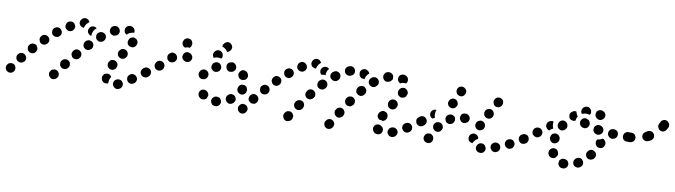

<svg xmlns="http://www.w3.org/2000/svg" viewBox="-50 -573 3157 898"><g transform="rotate(10 1528.5 -124.0)"><path d="M22 16Q23 11 22 7Q21 3 19 -1Q16 -5 13 -7Q5 -12 -4 -10Q-13 -9 -18 -1L-19 0Q-24 7 -22 17Q-20 26 -12 31Q-5 36 5 34Q14 32 19 24Q22 20 22 16ZM227 11Q228 7 227 3Q227 -2 224 -6Q222 -10 218 -12Q211 -18 202 -16Q192 -15 187 -8L186 -6Q183 -3 182 1Q181 6 182 10Q182 15 185 18Q187 22 191 25Q198 31 207 29Q216 28 222 20L223 19Q226 16 227 11ZM529 8Q532 -1 529 -9Q527 -13 524 -16Q521 -20 517 -21Q512 -23 508 -23Q503 -23 499 -21H498Q489 -17 486 -8Q482 0 486 9Q488 13 491 16Q494 19 498 21Q502 23 507 23Q511 23 516 21L517 20Q525 17 529 8ZM438 2Q431 -3 429 -12Q429 -13 429 -15Q428 -19 429 -23Q430 -28 433 -31Q435 -35 439 -37Q443 -39 448 -40Q455 -41 461 -38Q468 -34 471 -28Q467 -23 465 -17Q462 -8 462 1Q462 2 462 3Q460 4 459 5Q457 5 455 6Q446 7 438 2ZM588 -24Q590 -28 591 -32Q592 -36 591 -41Q590 -45 587 -49Q582 -56 573 -58Q564 -60 556 -55L555 -54Q551 -51 549 -48Q546 -44 545 -39Q545 -35 546 -31Q546 -26 549 -23Q554 -15 563 -13Q573 -11 580 -17L581 -18Q585 -20 588 -24ZM64 -46Q62 -55 55 -61Q48 -67 39 -66Q29 -65 24 -58L23 -57Q17 -50 18 -41Q19 -31 27 -25Q34 -20 43 -21Q53 -22 58 -29H59Q65 -37 64 -46ZM270 -44Q271 -48 270 -53Q270 -57 268 -61Q265 -65 262 -68Q258 -70 254 -72Q250 -73 245 -72Q241 -72 237 -70Q233 -68 230 -64L229 -63Q227 -59 225 -55Q224 -51 225 -46Q225 -42 227 -38Q230 -34 233 -31Q237 -28 241 -27Q245 -26 250 -27Q254 -27 258 -29Q262 -31 265 -35L266 -36Q268 -40 270 -44ZM645 -65Q648 -68 649 -73Q649 -77 648 -82Q647 -86 645 -90Q640 -97 630 -99Q621 -100 614 -95L612 -94Q609 -92 606 -88Q604 -84 603 -80Q602 -75 603 -71Q604 -67 607 -63Q612 -55 621 -54Q631 -52 638 -57L639 -58Q643 -61 645 -65ZM445 -78Q448 -69 456 -64Q460 -62 465 -62Q469 -61 473 -62Q478 -64 481 -67Q485 -69 487 -73V-75Q492 -83 489 -92Q486 -101 478 -105Q474 -107 470 -108Q465 -108 461 -107Q457 -106 453 -103Q450 -100 448 -96L447 -95Q443 -87 445 -78ZM108 -97Q107 -106 101 -113Q94 -119 84 -118Q75 -118 69 -111L68 -110Q62 -103 63 -94Q63 -85 70 -79Q77 -72 86 -73Q96 -73 102 -80V-81Q108 -88 108 -97ZM314 -97Q316 -102 315 -106Q315 -111 313 -115Q311 -118 308 -121Q300 -128 291 -127Q282 -126 276 -119L275 -118Q272 -115 271 -110Q269 -106 269 -102Q270 -97 272 -93Q274 -89 277 -86Q284 -80 294 -81Q303 -81 309 -89L310 -90Q313 -93 314 -97ZM483 -138Q485 -129 493 -124Q501 -119 510 -121Q519 -123 524 -131L525 -132Q530 -140 528 -149Q526 -158 518 -163Q510 -168 501 -166Q492 -164 487 -156L486 -155Q481 -147 483 -138ZM156 -145Q156 -154 149 -161Q143 -167 133 -168Q124 -168 117 -161Q114 -158 112 -154Q110 -150 110 -145Q110 -141 112 -137Q113 -132 116 -129Q123 -122 132 -122Q142 -122 148 -129H149Q155 -135 156 -145ZM363 -157Q363 -166 356 -173Q353 -176 349 -177Q345 -179 340 -179Q336 -179 332 -177Q327 -175 324 -172L323 -171Q317 -164 317 -155Q317 -146 324 -139Q327 -136 331 -134Q335 -133 340 -133Q344 -133 348 -135Q352 -136 355 -140L357 -141Q363 -147 363 -157ZM207 -188Q208 -197 202 -204Q197 -212 187 -213Q178 -214 171 -208H170Q163 -202 162 -193Q161 -183 166 -176Q172 -169 181 -168Q191 -167 198 -172V-173Q206 -178 207 -188ZM414 -202Q415 -212 409 -219Q406 -222 402 -224Q398 -226 394 -227Q390 -227 385 -226Q381 -225 378 -222L376 -221Q369 -215 368 -206Q368 -196 373 -189Q376 -186 380 -184Q384 -181 389 -181Q393 -181 397 -182Q402 -183 405 -186L406 -187Q413 -193 414 -202ZM519 -197Q522 -188 530 -184Q534 -182 539 -182Q543 -181 547 -182Q552 -184 555 -187Q559 -189 561 -193V-195Q566 -203 563 -212Q560 -221 552 -225Q548 -227 544 -228Q539 -228 535 -227Q531 -225 527 -223Q524 -220 522 -216L521 -214Q517 -206 519 -197ZM343 -202Q342 -202 342 -202Q340 -202 339 -203Q333 -206 329 -212Q326 -218 326 -225V-226Q327 -230 329 -234Q331 -238 334 -241Q338 -244 342 -245Q346 -247 351 -246Q355 -246 358 -244Q362 -243 364 -240Q364 -240 363 -239L362 -238Q355 -233 351 -225Q347 -217 346 -208Q346 -204 346 -201Q345 -201 343 -201Q343 -201 343 -202ZM263 -222Q266 -231 261 -239Q257 -247 248 -250Q239 -252 231 -248H230Q222 -243 220 -234Q217 -225 221 -217Q226 -209 235 -206Q244 -204 252 -208Q261 -213 263 -222ZM472 -236Q475 -245 471 -253Q466 -262 458 -265Q449 -268 440 -264L439 -263Q431 -259 428 -250Q425 -241 429 -233Q431 -229 434 -226Q438 -223 442 -222Q446 -220 450 -220Q455 -221 459 -223H460Q469 -227 472 -236ZM286 -241Q283 -245 282 -249Q280 -258 285 -266Q290 -274 299 -277Q308 -279 315 -275Q323 -271 326 -262Q323 -261 320 -258Q313 -252 309 -244Q306 -238 305 -232Q301 -232 298 -233Q295 -234 292 -236Q289 -238 286 -241ZM504 -274Q511 -279 521 -278H522Q531 -276 537 -269Q542 -261 541 -252Q541 -251 541 -251Q541 -251 541 -250Q534 -250 528 -248Q520 -246 512 -240Q510 -237 508 -235Q501 -238 497 -245Q494 -252 495 -259Q496 -268 504 -274Z M991 14Q997 7 997 -2Q996 -7 994 -11Q992 -15 989 -18Q985 -21 981 -22Q977 -23 972 -23H971Q962 -22 956 -15Q950 -8 950 1Q951 6 953 10Q955 14 958 17Q962 20 966 21Q970 22 975 22H976Q985 21 991 14ZM917 0Q913 1 908 1Q904 1 900 -1Q896 -3 893 -7Q892 -7 892 -8Q886 -15 887 -25Q888 -34 895 -40Q898 -43 903 -44Q907 -45 911 -45Q916 -44 920 -42Q924 -40 926 -37Q927 -37 927 -36Q930 -33 931 -29Q933 -25 933 -21Q931 -17 930 -13Q929 -11 929 -9Q928 -7 927 -6Q926 -5 925 -4Q921 -1 917 0ZM1058 -12Q1061 -15 1062 -20Q1063 -24 1062 -28Q1061 -33 1058 -37Q1053 -44 1044 -46Q1035 -48 1027 -43L1026 -42Q1022 -39 1020 -36Q1017 -32 1016 -27Q1016 -23 1016 -19Q1017 -14 1020 -11Q1025 -3 1034 -1Q1043 1 1051 -5H1052Q1056 -8 1058 -12ZM1107 -77Q1107 -81 1105 -85Q1104 -89 1101 -93Q1097 -96 1093 -98Q1092 -98 1091 -98Q1090 -99 1088 -99Q1088 -99 1087 -99Q1082 -98 1076 -98Q1072 -96 1069 -93Q1066 -90 1064 -86Q1064 -85 1064 -85Q1062 -81 1062 -76Q1061 -72 1063 -68Q1065 -63 1068 -60Q1071 -57 1075 -55Q1083 -51 1092 -54Q1101 -58 1105 -66Q1105 -67 1105 -68Q1107 -72 1107 -77ZM650 -74Q652 -83 647 -91Q644 -94 640 -97Q637 -99 632 -100Q628 -101 623 -100Q619 -99 615 -96H614Q607 -90 605 -81Q603 -72 608 -64Q611 -61 615 -58Q619 -56 623 -55Q627 -54 632 -55Q636 -56 640 -58L641 -59Q649 -65 650 -74ZM872 -107Q875 -98 883 -94Q887 -92 892 -92Q896 -92 901 -93Q905 -94 908 -97Q912 -100 914 -104Q914 -104 914 -105Q919 -113 916 -122Q913 -131 905 -135Q897 -140 888 -137Q879 -134 874 -126Q874 -125 874 -125Q869 -116 872 -107ZM707 -117Q708 -126 702 -134Q696 -141 687 -142Q678 -143 670 -137L669 -136Q666 -133 664 -129Q662 -125 661 -121Q661 -117 662 -112Q663 -108 666 -104Q672 -97 681 -96Q690 -95 698 -101L699 -102Q706 -108 707 -117ZM1089 -163Q1085 -165 1080 -166Q1076 -167 1072 -166Q1067 -165 1064 -162Q1063 -161 1062 -160Q1061 -159 1060 -158Q1059 -157 1058 -155Q1057 -151 1054 -147Q1054 -143 1055 -138Q1056 -134 1058 -131Q1059 -130 1059 -130Q1061 -126 1065 -124Q1069 -121 1073 -121Q1078 -120 1082 -121Q1086 -122 1090 -124Q1098 -129 1100 -139Q1101 -148 1096 -155Q1096 -156 1095 -157Q1092 -161 1089 -163ZM926 -167Q922 -159 925 -150Q929 -142 937 -138Q946 -134 955 -138H956Q965 -142 968 -150Q972 -159 968 -167Q965 -176 956 -180Q948 -183 939 -180L938 -179Q929 -176 926 -167ZM759 -168Q758 -177 752 -184Q748 -187 744 -188Q740 -190 736 -190Q731 -190 727 -188Q723 -186 720 -183L719 -182Q712 -175 713 -166Q713 -156 720 -150Q723 -147 727 -145Q731 -144 736 -144Q740 -144 744 -146Q749 -147 752 -151L753 -152Q759 -158 759 -168ZM999 -187Q992 -180 993 -171Q993 -162 999 -155Q1006 -148 1015 -148L1017 -149Q1026 -149 1032 -155Q1039 -162 1039 -171Q1039 -180 1032 -187Q1026 -194 1016 -194L1015 -193Q1006 -193 999 -187ZM811 -159Q820 -161 825 -169Q830 -177 828 -186Q825 -195 817 -200Q817 -200 817 -200Q809 -205 800 -204Q791 -202 786 -194Q781 -186 782 -177Q784 -168 792 -163Q793 -162 794 -162Q802 -157 811 -159ZM947 -204Q955 -204 962 -202H963Q966 -206 967 -210Q968 -214 967 -219Q966 -223 964 -227Q962 -231 958 -234Q950 -239 941 -238Q932 -236 927 -229L926 -228Q923 -224 922 -220Q921 -215 922 -211Q922 -208 924 -205Q925 -202 927 -199Q928 -200 930 -200L931 -201Q939 -204 947 -204ZM773 -252 774 -253Q775 -257 778 -261Q781 -264 785 -266Q789 -268 794 -268Q798 -268 803 -267Q811 -264 815 -255Q819 -247 816 -238V-237Q815 -234 813 -231Q811 -228 808 -226Q802 -227 796 -226Q791 -225 787 -223Q778 -226 774 -234Q770 -243 773 -252ZM964 -274 965 -275Q971 -282 980 -283Q989 -284 996 -277Q1003 -271 1004 -262Q1004 -253 998 -246L997 -245Q995 -242 991 -240Q988 -238 984 -237Q983 -238 983 -239Q978 -247 971 -252Q965 -256 958 -258Q958 -263 959 -267Q961 -271 964 -274Z M1536 14Q1537 10 1536 6Q1535 1 1532 -2Q1529 -6 1526 -8Q1518 -13 1509 -11Q1500 -9 1495 -1L1494 1Q1491 4 1490 9Q1490 13 1491 18Q1492 22 1494 26Q1497 29 1501 32Q1509 37 1518 34Q1527 32 1532 24L1533 23Q1535 19 1536 14ZM1125 8Q1123 -1 1116 -6Q1112 -9 1108 -10Q1103 -11 1099 -11Q1094 -10 1091 -8Q1087 -5 1084 -2V-1Q1078 6 1080 15Q1081 25 1089 30Q1092 33 1097 34Q1101 35 1105 34Q1110 34 1114 31Q1117 29 1120 25Q1126 17 1125 8ZM1340 13Q1341 8 1341 4Q1340 -1 1337 -4Q1335 -8 1331 -11Q1324 -16 1314 -14Q1305 -13 1300 -5L1298 -3Q1296 1 1295 5Q1294 10 1295 14Q1296 18 1298 22Q1301 26 1304 29Q1312 34 1321 32Q1330 30 1336 23L1337 21Q1340 17 1340 13ZM1832 8Q1837 0 1834 -9Q1833 -13 1830 -17Q1827 -20 1823 -22Q1819 -24 1815 -25Q1810 -25 1806 -24L1804 -23Q1795 -21 1791 -12Q1786 -4 1789 5Q1790 9 1793 12Q1796 16 1800 18Q1804 20 1808 21Q1813 21 1817 20L1819 19Q1828 16 1832 8ZM1737 19Q1741 20 1746 20Q1750 19 1754 17Q1758 15 1761 11Q1766 4 1765 -6Q1764 -15 1756 -20Q1749 -27 1740 -26Q1731 -26 1724 -19Q1721 -16 1720 -12Q1718 -7 1718 -3Q1719 2 1721 6Q1722 10 1726 13Q1727 14 1729 16Q1733 18 1737 19ZM1895 -22Q1897 -26 1898 -30Q1899 -35 1898 -39Q1898 -44 1895 -47Q1890 -55 1881 -57Q1872 -59 1864 -54L1862 -53Q1858 -50 1856 -47Q1853 -43 1852 -39Q1852 -34 1852 -30Q1853 -25 1856 -22Q1861 -14 1870 -12Q1879 -10 1887 -15L1888 -16Q1892 -19 1895 -22ZM1167 -45Q1166 -54 1158 -60Q1151 -66 1142 -65Q1133 -64 1127 -57L1126 -56Q1121 -49 1121 -40Q1122 -30 1130 -25Q1133 -22 1137 -21Q1142 -19 1146 -20Q1151 -20 1155 -22Q1159 -24 1161 -28H1162Q1167 -35 1167 -45ZM1574 -46Q1575 -51 1574 -55Q1573 -60 1570 -63Q1568 -67 1564 -69Q1556 -74 1547 -72Q1538 -70 1533 -62L1532 -60Q1529 -57 1528 -52Q1528 -48 1529 -43Q1530 -39 1532 -35Q1535 -32 1539 -29Q1546 -24 1556 -26Q1565 -29 1570 -36L1571 -38Q1573 -42 1574 -46ZM1382 -56Q1380 -65 1373 -71Q1369 -73 1364 -74Q1360 -75 1356 -74Q1351 -73 1348 -71Q1344 -69 1341 -65L1340 -63Q1337 -59 1336 -55Q1335 -51 1336 -46Q1337 -42 1339 -38Q1342 -34 1345 -32Q1353 -26 1362 -28Q1371 -29 1377 -37L1378 -39Q1383 -47 1382 -56ZM1733 -79 1734 -81Q1736 -85 1740 -87Q1743 -90 1747 -91Q1752 -93 1756 -92Q1761 -91 1765 -89Q1773 -84 1775 -75Q1777 -66 1773 -58L1772 -57Q1770 -53 1766 -50Q1762 -47 1758 -46Q1758 -46 1758 -46Q1757 -46 1757 -46Q1749 -49 1740 -49Q1733 -54 1730 -62Q1728 -71 1733 -79ZM1954 -64Q1957 -68 1958 -72Q1958 -76 1957 -81Q1956 -85 1954 -89Q1948 -96 1939 -98Q1930 -100 1922 -94L1921 -93Q1917 -90 1915 -87Q1912 -83 1911 -78Q1911 -74 1912 -70Q1913 -65 1915 -62Q1921 -54 1930 -52Q1939 -51 1947 -56L1948 -57Q1952 -60 1954 -64ZM1211 -96Q1210 -105 1204 -111Q1197 -117 1187 -117Q1178 -116 1172 -109H1171Q1165 -102 1166 -93Q1166 -84 1173 -77Q1180 -71 1189 -72Q1199 -72 1205 -79Q1211 -86 1211 -96ZM1425 -104Q1426 -109 1425 -113Q1425 -118 1423 -121Q1420 -125 1417 -128Q1409 -134 1400 -133Q1391 -132 1385 -124L1384 -122Q1378 -115 1379 -106Q1380 -97 1387 -91Q1391 -88 1395 -87Q1399 -86 1404 -86Q1408 -87 1412 -89Q1416 -91 1419 -95L1421 -97Q1423 -100 1425 -104ZM1613 -106Q1614 -110 1613 -114Q1613 -119 1610 -122Q1608 -126 1604 -129Q1596 -134 1587 -132Q1578 -131 1573 -123L1571 -121Q1569 -118 1568 -113Q1567 -109 1568 -104Q1569 -100 1571 -96Q1573 -93 1577 -90Q1581 -87 1585 -87Q1590 -86 1594 -86Q1598 -87 1602 -90Q1606 -92 1608 -96L1610 -97Q1612 -101 1613 -106ZM1767 -133Q1767 -128 1768 -124Q1769 -120 1771 -116Q1774 -112 1778 -110Q1786 -105 1795 -107Q1804 -109 1809 -117L1810 -119Q1812 -123 1813 -128Q1814 -132 1813 -136Q1811 -141 1809 -144Q1806 -148 1802 -150Q1794 -155 1785 -153Q1776 -151 1771 -143L1770 -141Q1768 -137 1767 -133ZM1258 -144Q1258 -153 1252 -160Q1245 -166 1236 -167Q1226 -167 1220 -160Q1213 -153 1213 -144Q1213 -135 1219 -128Q1226 -121 1235 -121Q1244 -121 1251 -128Q1258 -135 1258 -144ZM1473 -166Q1472 -176 1466 -182Q1462 -185 1458 -187Q1454 -188 1450 -188Q1445 -188 1441 -186Q1437 -184 1434 -181L1432 -179Q1426 -172 1426 -163Q1426 -154 1433 -147Q1436 -144 1440 -143Q1445 -141 1449 -141Q1454 -141 1458 -143Q1462 -145 1465 -148L1467 -150Q1473 -157 1473 -166ZM1656 -161Q1657 -165 1657 -169Q1657 -174 1655 -178Q1652 -182 1649 -185Q1642 -191 1633 -190Q1623 -189 1617 -182L1616 -180Q1613 -177 1612 -173Q1610 -168 1611 -164Q1611 -159 1613 -155Q1615 -152 1619 -149Q1626 -143 1635 -143Q1644 -144 1650 -151L1652 -153Q1655 -156 1656 -161ZM1309 -188Q1310 -197 1304 -204Q1298 -212 1288 -212Q1279 -213 1272 -207Q1264 -201 1264 -192Q1263 -183 1269 -175Q1274 -168 1284 -167Q1293 -166 1300 -172L1301 -173Q1308 -179 1309 -188ZM1804 -193Q1803 -188 1805 -184Q1806 -180 1809 -176Q1812 -173 1816 -171Q1824 -167 1833 -170Q1842 -172 1846 -181L1847 -183Q1849 -187 1850 -191Q1850 -195 1849 -200Q1847 -204 1844 -207Q1841 -211 1837 -213Q1829 -217 1820 -214Q1811 -211 1807 -203L1806 -201Q1804 -197 1804 -193ZM1526 -212Q1527 -221 1522 -228Q1519 -232 1515 -234Q1511 -236 1507 -237Q1502 -238 1498 -236Q1494 -235 1490 -232L1488 -231Q1481 -225 1479 -216Q1478 -207 1484 -199Q1487 -196 1491 -194Q1494 -191 1499 -191Q1503 -190 1508 -191Q1512 -192 1516 -195L1518 -197Q1525 -202 1526 -212ZM1708 -216Q1709 -225 1703 -232Q1700 -236 1696 -238Q1692 -240 1688 -241Q1683 -241 1679 -240Q1674 -239 1671 -236L1669 -234Q1662 -228 1661 -219Q1660 -210 1666 -203Q1669 -199 1673 -197Q1677 -195 1681 -194Q1686 -194 1690 -195Q1694 -197 1698 -199L1699 -201Q1707 -207 1708 -216ZM1364 -224Q1366 -233 1361 -241Q1356 -249 1347 -252Q1338 -254 1330 -249Q1322 -244 1320 -235Q1317 -226 1322 -218Q1327 -210 1336 -208Q1345 -205 1353 -210Q1361 -215 1364 -224ZM1437 -209Q1433 -212 1431 -217Q1429 -222 1429 -227V-228Q1430 -237 1437 -243Q1444 -249 1453 -249Q1457 -248 1461 -247Q1465 -245 1468 -242Q1465 -239 1463 -236Q1458 -228 1457 -219Q1457 -214 1457 -210Q1453 -211 1449 -211Q1443 -210 1437 -209ZM1629 -225Q1628 -225 1626 -225Q1624 -226 1622 -227Q1620 -229 1618 -231Q1618 -231 1618 -231Q1612 -238 1612 -247Q1611 -256 1618 -263Q1621 -266 1625 -268Q1629 -270 1634 -270Q1638 -270 1643 -268Q1647 -266 1650 -263Q1652 -262 1653 -260Q1654 -258 1655 -257Q1656 -255 1657 -253L1655 -252Q1648 -246 1644 -239Q1640 -231 1639 -223Q1639 -223 1639 -223Q1638 -223 1638 -223Q1634 -224 1629 -225ZM1574 -229 1572 -228Q1563 -225 1555 -229Q1546 -233 1543 -242Q1542 -246 1542 -250Q1542 -255 1544 -259Q1546 -263 1550 -266Q1553 -269 1557 -270L1560 -271Q1568 -274 1577 -270Q1585 -266 1588 -257Q1589 -256 1589 -255Q1589 -254 1589 -253Q1589 -250 1589 -247Q1589 -246 1589 -245Q1588 -240 1584 -235Q1580 -231 1574 -229ZM1762 -236Q1765 -239 1768 -243Q1770 -247 1770 -251Q1770 -256 1769 -260Q1766 -269 1758 -273Q1750 -277 1741 -275L1739 -274Q1734 -273 1731 -270Q1728 -267 1726 -263Q1723 -259 1723 -254Q1723 -250 1724 -246Q1727 -237 1735 -232Q1743 -228 1752 -231L1754 -232Q1759 -233 1762 -236ZM1386 -268Q1391 -276 1400 -277L1401 -278Q1409 -279 1416 -275Q1423 -271 1426 -263Q1424 -262 1422 -260Q1415 -254 1411 -245Q1408 -239 1407 -233Q1399 -232 1391 -237Q1384 -242 1382 -251Q1381 -260 1386 -268ZM1800 -270Q1803 -273 1808 -275Q1812 -276 1816 -276Q1821 -276 1825 -274Q1826 -274 1828 -273Q1836 -269 1839 -260Q1842 -252 1838 -243Q1837 -242 1836 -240Q1835 -239 1834 -237Q1833 -238 1832 -238Q1822 -239 1813 -236Q1810 -235 1807 -233Q1798 -237 1795 -245Q1792 -254 1795 -263Q1797 -267 1800 -270Z M2248 15Q2254 8 2254 -2Q2253 -6 2251 -10Q2249 -14 2246 -17Q2243 -20 2238 -22Q2234 -23 2230 -23H2229Q2220 -22 2214 -15Q2208 -8 2208 1Q2208 6 2210 10Q2212 14 2216 17Q2219 20 2223 21Q2228 22 2232 22H2233Q2242 22 2248 15ZM2004 -2Q2005 -7 2003 -11Q2002 -15 1999 -18Q1996 -22 1992 -24Q1988 -26 1983 -26Q1979 -26 1975 -25Q1971 -23 1967 -21Q1964 -18 1962 -14V-13Q1957 -5 1960 4Q1963 13 1972 17Q1976 19 1980 19Q1985 20 1989 18Q1993 17 1997 14Q2000 11 2002 7V6Q2004 2 2004 -2ZM2318 -6Q2322 -15 2319 -23Q2318 -28 2315 -31Q2312 -34 2308 -36Q2304 -38 2299 -38Q2295 -39 2290 -37Q2281 -34 2277 -25Q2273 -17 2276 -8Q2278 -4 2281 -1Q2284 3 2288 5Q2292 6 2296 7Q2301 7 2305 5Q2314 2 2318 -6ZM2178 -19Q2174 -21 2171 -24Q2169 -28 2167 -32Q2166 -36 2166 -41Q2167 -50 2174 -56Q2181 -62 2191 -62Q2195 -61 2199 -59Q2203 -57 2206 -54Q2208 -51 2210 -48Q2211 -44 2211 -41Q2203 -37 2197 -30Q2191 -24 2188 -16Q2188 -16 2188 -16Q2187 -16 2187 -16Q2182 -17 2178 -19ZM2382 -36Q2385 -45 2381 -53Q2379 -57 2376 -60Q2373 -63 2368 -64Q2364 -66 2360 -65Q2355 -65 2351 -63Q2342 -59 2339 -50Q2336 -41 2340 -33Q2342 -29 2346 -26Q2349 -23 2353 -21Q2358 -20 2362 -20Q2367 -21 2371 -23Q2379 -27 2382 -36ZM2039 -66Q2037 -76 2030 -81Q2022 -87 2013 -85Q2004 -84 1998 -77V-76Q1992 -69 1994 -59Q1995 -50 2003 -45Q2006 -42 2010 -41Q2015 -40 2019 -40Q2024 -41 2028 -43Q2031 -46 2034 -49V-50Q2040 -57 2039 -66ZM2443 -73Q2445 -82 2439 -90Q2437 -94 2433 -96Q2429 -98 2425 -99Q2420 -100 2416 -99Q2412 -98 2408 -95H2407Q2400 -90 2398 -80Q2397 -71 2402 -64Q2405 -60 2408 -58Q2412 -55 2417 -54Q2421 -54 2425 -55Q2430 -56 2433 -58L2434 -59Q2441 -64 2443 -73ZM1956 -65Q1959 -69 1960 -73Q1960 -78 1960 -82Q1959 -87 1956 -90Q1951 -98 1941 -100Q1932 -101 1925 -96L1924 -95Q1917 -90 1915 -81Q1913 -72 1919 -64Q1924 -57 1933 -55Q1942 -53 1950 -59Q1954 -61 1956 -65ZM2188 -96Q2192 -87 2200 -83Q2209 -79 2217 -83Q2226 -86 2230 -94V-95Q2234 -104 2231 -112Q2227 -121 2219 -125Q2210 -129 2202 -125Q2193 -122 2189 -114V-113Q2185 -105 2188 -96ZM2078 -89H2077Q2069 -84 2060 -87Q2051 -89 2047 -98Q2045 -102 2044 -106Q2044 -110 2045 -115Q2046 -119 2049 -123Q2052 -126 2056 -128Q2064 -133 2073 -130Q2082 -128 2087 -120Q2087 -119 2088 -118Q2088 -117 2088 -116Q2089 -114 2089 -113Q2090 -106 2087 -99Q2084 -93 2078 -89ZM1984 -97Q1981 -98 1979 -100Q1977 -101 1975 -104Q1969 -111 1970 -120Q1971 -129 1978 -135L1979 -136Q1982 -139 1987 -140Q1992 -141 1996 -140Q1992 -132 1992 -124Q1991 -114 1994 -106Q1995 -104 1995 -103Q1994 -102 1993 -102Q1993 -102 1993 -101Q1988 -100 1984 -97ZM2133 -102Q2142 -103 2149 -109Q2156 -116 2156 -125Q2156 -134 2149 -141Q2142 -147 2133 -147H2132Q2128 -147 2124 -146Q2120 -144 2116 -141Q2113 -138 2112 -134Q2110 -129 2110 -125Q2110 -116 2117 -109Q2123 -102 2132 -102ZM2218 -168Q2218 -163 2219 -159Q2220 -154 2223 -151Q2226 -147 2230 -145Q2238 -141 2247 -143Q2256 -146 2260 -154L2261 -155Q2263 -159 2263 -163Q2264 -168 2262 -172Q2261 -176 2258 -180Q2256 -183 2252 -185Q2244 -190 2235 -187Q2226 -185 2221 -176Q2219 -172 2218 -168ZM2043 -184Q2043 -180 2045 -175Q2046 -171 2049 -168Q2052 -165 2056 -163Q2065 -159 2074 -162Q2082 -165 2086 -174H2087Q2091 -183 2087 -191Q2084 -200 2076 -204Q2067 -208 2059 -205Q2050 -202 2046 -193Q2044 -189 2043 -184ZM2253 -219Q2255 -210 2263 -205Q2271 -201 2280 -203Q2289 -206 2294 -214V-215Q2299 -223 2296 -232Q2294 -241 2286 -245Q2277 -250 2268 -247Q2260 -245 2255 -236Q2250 -228 2253 -219ZM2074 -238Q2077 -229 2086 -225Q2094 -221 2103 -224Q2112 -227 2115 -236H2116Q2120 -245 2117 -254Q2113 -262 2105 -266Q2096 -270 2088 -267Q2079 -264 2075 -256V-255Q2071 -247 2074 -238Z M2638 22Q2646 16 2647 7Q2648 -2 2642 -10Q2636 -17 2627 -18Q2627 -18 2626 -18Q2622 -19 2617 -18Q2613 -17 2609 -14Q2606 -12 2603 -8Q2601 -4 2601 1Q2599 10 2605 17Q2610 25 2620 26Q2621 26 2622 26Q2631 28 2638 22ZM2710 1Q2713 -3 2714 -7Q2715 -11 2714 -16Q2714 -20 2711 -24Q2707 -32 2698 -35Q2689 -37 2681 -32L2679 -31Q2675 -29 2673 -25Q2670 -22 2669 -18Q2668 -13 2668 -9Q2669 -4 2671 0Q2676 8 2685 10Q2694 12 2702 8L2703 7Q2707 4 2710 1ZM2571 -13Q2566 -12 2562 -14Q2558 -15 2554 -18Q2551 -21 2549 -25Q2548 -26 2548 -27Q2546 -31 2546 -36Q2546 -40 2547 -44Q2549 -48 2552 -52Q2555 -55 2559 -57Q2567 -61 2576 -58Q2585 -55 2589 -46Q2589 -46 2589 -45Q2591 -41 2592 -36Q2592 -31 2590 -27Q2586 -23 2584 -19Q2584 -18 2583 -18Q2582 -17 2581 -16Q2580 -15 2579 -15Q2575 -13 2571 -13ZM2767 -62Q2766 -72 2758 -77Q2755 -80 2751 -81Q2746 -83 2742 -82Q2737 -82 2733 -79Q2730 -77 2727 -74L2726 -72Q2720 -65 2721 -56Q2722 -47 2729 -41Q2733 -38 2737 -37Q2741 -36 2746 -36Q2750 -37 2754 -39Q2758 -41 2761 -44L2762 -46Q2768 -53 2767 -62ZM2441 -66Q2444 -70 2444 -74Q2445 -78 2444 -83Q2443 -87 2441 -91Q2438 -94 2435 -97Q2431 -99 2426 -100Q2422 -101 2418 -100Q2413 -99 2410 -96L2408 -95Q2404 -93 2402 -89Q2400 -85 2399 -81Q2398 -77 2399 -72Q2400 -68 2403 -64Q2408 -57 2417 -55Q2426 -53 2434 -59H2435Q2439 -62 2441 -66ZM2542 -100Q2543 -95 2545 -92Q2548 -88 2551 -86Q2555 -83 2560 -82Q2569 -81 2576 -86Q2584 -91 2586 -100V-102Q2587 -106 2586 -111Q2585 -115 2582 -119Q2580 -123 2576 -125Q2572 -127 2568 -128Q2564 -129 2559 -128Q2555 -127 2551 -125Q2547 -122 2545 -118Q2543 -115 2542 -110V-109Q2541 -104 2542 -100ZM2499 -107Q2501 -111 2502 -116Q2503 -120 2502 -124Q2501 -129 2498 -132Q2493 -140 2483 -141Q2474 -143 2467 -138L2465 -137Q2458 -131 2456 -122Q2455 -113 2460 -105Q2463 -102 2467 -99Q2471 -97 2475 -96Q2479 -95 2484 -96Q2488 -97 2492 -100L2493 -101Q2497 -104 2499 -107ZM2799 -113 2800 -114Q2803 -123 2799 -131Q2795 -139 2786 -143Q2786 -143 2785 -143Q2785 -143 2785 -143Q2777 -138 2768 -136Q2764 -135 2760 -135Q2760 -133 2759 -132Q2758 -131 2757 -129V-128Q2755 -123 2756 -119Q2756 -114 2758 -110Q2760 -106 2763 -103Q2766 -100 2770 -99Q2779 -96 2788 -99Q2796 -103 2799 -112ZM2514 -163Q2515 -173 2523 -178L2524 -179Q2528 -181 2532 -182Q2537 -183 2541 -183Q2542 -183 2543 -182Q2544 -182 2545 -182Q2545 -180 2544 -178Q2543 -169 2545 -160Q2546 -154 2549 -149Q2543 -147 2538 -143Q2535 -141 2532 -137Q2527 -138 2524 -141Q2520 -143 2518 -147Q2512 -154 2514 -163ZM2567 -165Q2569 -156 2577 -151Q2585 -146 2594 -148Q2603 -151 2608 -159L2609 -160Q2614 -168 2611 -177Q2609 -186 2601 -191Q2593 -196 2584 -194Q2575 -191 2570 -183V-182Q2565 -174 2567 -165ZM2916 -155Q2922 -162 2922 -171Q2922 -175 2921 -180Q2919 -184 2916 -187Q2913 -190 2908 -192Q2904 -193 2900 -194H2898Q2889 -194 2882 -187Q2876 -180 2876 -171Q2876 -167 2877 -162Q2879 -158 2882 -155Q2885 -152 2889 -150Q2894 -149 2898 -149H2900Q2909 -148 2916 -155ZM2836 -152Q2841 -153 2844 -156Q2847 -159 2849 -163Q2851 -167 2851 -172Q2852 -181 2846 -188Q2840 -195 2830 -195H2829Q2824 -196 2820 -194Q2816 -193 2812 -190Q2809 -187 2807 -183Q2805 -179 2805 -174Q2804 -165 2811 -158Q2817 -151 2826 -150H2828Q2832 -150 2836 -152ZM2772 -162Q2779 -167 2781 -176Q2782 -185 2777 -193Q2771 -200 2762 -202H2760Q2756 -203 2752 -202Q2747 -201 2744 -198Q2740 -195 2738 -192Q2735 -188 2735 -183Q2733 -174 2739 -167Q2744 -159 2753 -158L2755 -157Q2764 -156 2772 -162ZM2697 -177Q2706 -180 2710 -188Q2715 -196 2712 -205Q2710 -214 2702 -219Q2701 -219 2701 -219Q2692 -224 2683 -222Q2674 -219 2670 -211Q2665 -203 2668 -194Q2670 -185 2678 -180Q2679 -180 2680 -179Q2688 -175 2697 -177ZM2612 -226Q2613 -235 2621 -241L2622 -242Q2626 -245 2631 -247Q2636 -248 2642 -246Q2643 -240 2646 -234Q2648 -229 2652 -225Q2651 -223 2650 -222Q2646 -215 2645 -206Q2645 -205 2644 -203Q2637 -200 2630 -202Q2622 -203 2617 -209Q2612 -216 2612 -226ZM2749 -272Q2758 -274 2766 -269Q2767 -269 2768 -268Q2776 -263 2778 -254Q2779 -244 2774 -237Q2771 -233 2768 -231Q2764 -228 2760 -227Q2755 -226 2751 -227Q2746 -228 2743 -231Q2742 -231 2742 -231Q2738 -234 2735 -238Q2733 -242 2732 -247Q2733 -252 2732 -256Q2733 -258 2734 -260Q2734 -261 2735 -263Q2740 -270 2749 -272ZM2665 -261Q2668 -270 2676 -274Q2677 -275 2678 -275Q2687 -279 2696 -276Q2704 -272 2708 -264Q2710 -258 2710 -252Q2709 -247 2706 -242Q2701 -244 2696 -244Q2687 -246 2678 -243Q2673 -242 2668 -240Q2668 -241 2667 -242Q2666 -243 2666 -244Q2662 -252 2665 -261Z M2922 -151Q2926 -153 2929 -156Q2932 -159 2934 -163Q2935 -167 2935 -172Q2935 -181 2928 -188Q2921 -194 2912 -194Q2907 -193 2902 -193Q2893 -194 2886 -187Q2880 -181 2880 -171Q2879 -162 2886 -155Q2892 -149 2902 -149Q2908 -148 2913 -149Q2918 -149 2922 -151ZM3015 -180Q3017 -184 3019 -188Q3020 -192 3019 -197Q3019 -201 3017 -205Q3014 -209 3011 -212Q3007 -214 3003 -216Q2999 -217 2994 -216Q2990 -216 2986 -214Q2982 -211 2978 -209Q2974 -207 2971 -204Q2968 -201 2966 -197Q2965 -192 2965 -188Q2965 -183 2967 -179Q2969 -175 2973 -172Q2976 -169 2980 -168Q2985 -166 2989 -167Q2993 -167 2997 -169Q3003 -171 3008 -174Q3012 -177 3015 -180ZM3080 -255Q3080 -260 3079 -264Q3077 -268 3074 -271Q3071 -275 3067 -277Q3059 -281 3050 -278Q3041 -275 3037 -266Q3036 -262 3033 -259Q3031 -255 3030 -250Q3030 -246 3031 -242Q3032 -237 3035 -234Q3037 -230 3041 -228Q3049 -223 3058 -225Q3067 -228 3072 -236Q3075 -241 3078 -247Q3080 -251 3080 -255Z"/></g></svg>

Font: FRB American Cursive Guidelines Dotted Extrabold
Style: Bold Italic
Weight: 800
Italic angle: -25°
Version: Version 2.0;Modular Font Editor K font №1